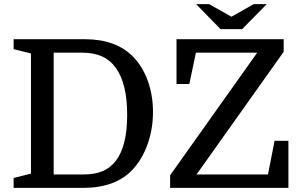

<svg xmlns="http://www.w3.org/2000/svg" viewBox="-20 -910 1461 930"><path d="M240 -65H385Q439 -65 477 -81Q515 -97 541 -131Q568 -166 582 -221.5Q596 -277 596 -354Q596 -505 541 -581Q514 -619 473.5 -637Q433 -655 375 -655H240ZM46 -720H392Q541 -720 624 -636Q671 -588 696 -518Q721 -448 721 -368Q721 -284 694.5 -210.5Q668 -137 621 -87Q538 0 383 0H46V-48L130 -69V-651L46 -672ZM1278 -65 1310 -228H1377V0H804V-61L1226 -655H929L897 -503H835V-720H1354V-659L932 -65ZM1153 -769 1272 -890H1209L1101 -829L993 -890H930L1048 -769Z"/></svg>

Font: Domine Medium
Style: Regular
Weight: 500
Designer: Pablo Impallari, Rodrigo Fuenzalida, Brenda Gallo
Foundry: Pablo Impallari, Rodrigo Fuenzalida, Brenda Gallo
Version: Version 2.000